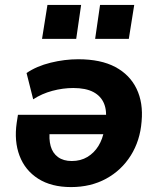

<svg xmlns="http://www.w3.org/2000/svg" viewBox="-20 -750 648 781"><path d="M269 11Q189 11 135.5 -23Q82 -57 59.5 -116.5Q37 -176 48 -251L53 -283H434L423 -204H163L183 -222Q178 -185 186 -156Q194 -127 216 -111Q238 -95 272 -95Q308 -95 335.5 -111.5Q363 -128 380.5 -156.5Q398 -185 404 -222L409 -253Q416 -297 403.5 -328Q391 -359 360 -375.5Q329 -392 278 -392Q236 -392 193 -380.5Q150 -369 115 -346L88 -453Q129 -481 186 -495Q243 -509 298 -509Q390 -509 449 -477.5Q508 -446 535.5 -389Q563 -332 556 -256Q550 -178 512 -117.5Q474 -57 411.5 -23Q349 11 269 11ZM367 -592 387 -730H526L504 -592ZM151 -592 173 -730H310L290 -592Z"/></svg>

Font: Nunito Sans 9pt ExtraBold
Style: Italic
Weight: 800
Italic angle: -9°
Version: Version 3.101;gftools[0.9.27]